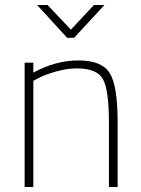

<svg xmlns="http://www.w3.org/2000/svg" viewBox="-20 -752 567 772"><path d="M114 0H79V-500H114V-460Q203 -509 296 -509Q389 -509 421 -458.5Q453 -408 453 -260V0H418V-258Q418 -390 394 -433.5Q370 -477 289 -477Q249 -477 205.5 -464.5Q162 -452 138 -440L114 -427ZM250 -600 129 -732H171L265 -633L358 -732H400L278 -600Z"/></svg>

Font: Titillium Web
Style: Thin
Weight: 200
Version: Version 1.001;PS 57.000;hotconv 1.0.70;makeotf.lib2.5.55311